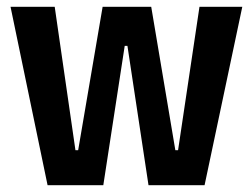

<svg xmlns="http://www.w3.org/2000/svg" viewBox="-20 -545 743 565"><path d="M120 0 11 -525H141L202 -103H210L282 -525H425L496 -103H504L567 -525H693L582 0H417L355 -410H347L284 0Z"/></svg>

Font: Bricolage Grotesque 72pt SemiCondensed SemiBold
Style: Regular
Weight: 600
Width: 4
Designer: Mathieu Triay
Foundry: Atelier Triay
Version: Version 1.001;gftools[0.9.33.dev8+g029e19f]